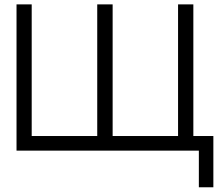

<svg xmlns="http://www.w3.org/2000/svg" viewBox="-20 -670 988 854"><path d="M481 -65H772V-650.5H840V-65H929V163H864.5V0H53.5V-650.5H121V-65H412.5V-650.5H481Z"/></svg>

Font: Overused Grotesk Book
Style: Regular
Weight: 375
Version: Version 0.004